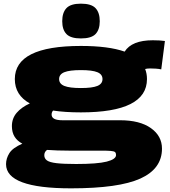

<svg xmlns="http://www.w3.org/2000/svg" viewBox="-20 -809 931 1049"><path d="M368 220Q13 220 13 88Q13 57 31 28Q49 -1 102 -24Q74 -39 59.5 -62.5Q45 -86 45 -120Q45 -162 71 -192.5Q97 -223 143 -244Q61 -289 61 -377Q61 -558 422 -558Q573 -558 661 -527Q700 -589 815 -589Q855 -589 881 -585L861 -430Q847 -433 830.5 -434Q814 -435 800 -435Q784 -435 773 -432Q783 -407 783 -377Q783 -195 422 -195Q335 -195 270 -205Q262 -196 262 -183Q262 -152 321 -152H636Q744 -152 804.5 -109Q865 -66 865 3Q865 113 747 166.5Q629 220 368 220ZM422 -328Q484 -328 512 -339.5Q540 -351 540 -377Q540 -403 512 -414.5Q484 -426 422 -426Q360 -426 331.5 -414.5Q303 -403 303 -377Q303 -351 331.5 -339.5Q360 -328 422 -328ZM222 39Q222 57 236.5 67.5Q251 78 289 82.5Q327 87 396 87Q512 87 563 74Q614 61 614 38Q614 27 608.5 22Q603 17 584.5 15.5Q566 14 527 14H356Q324 14 294 13Q264 12 237 10Q222 21 222 39ZM422 -599Q366 -599 343 -623Q320 -647 320 -693Q320 -740 343 -764.5Q366 -789 422 -789Q479 -789 502 -764.5Q525 -740 525 -693Q525 -647 502 -623Q479 -599 422 -599Z"/></svg>

Font: Georama ExtraExtended ExtraBold
Style: Regular
Weight: 800
Width: 8
Designer: Jean-Baptiste Levee
Foundry: Production Type
Version: Version 1.000